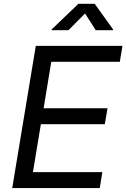

<svg xmlns="http://www.w3.org/2000/svg" viewBox="-20 -962 646 982"><path d="M42.5 0 163.1 -727.5H606.4L592.8 -646H242.2L203.1 -408.2H529.8L516.1 -326.7H189L148.4 -81.5H503.4L490.2 0ZM330.1 -807.6H243.7L244.6 -812L380.9 -942.4H464.4L558.1 -812L557.1 -807.6H469.7L415 -893.1Z"/></svg>

Font: Inter
Style: Italic
Weight: 400
Italic angle: -9.3988°
Designer: Rasmus Andersson
Foundry: rsms
Version: Version 4.001;git-66647c0bb